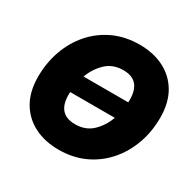

<svg xmlns="http://www.w3.org/2000/svg" viewBox="-162 -908 1100 1090"><g transform="rotate(30 388.0 -363.5)"><path d="M351.6 9.8Q261.7 9.8 192.4 -25.1Q123 -60.1 83.7 -127.2Q44.4 -194.3 44.4 -291.5Q44.4 -382.8 73.2 -463.6Q102.1 -544.4 156 -606Q210 -667.5 285.6 -702.4Q361.3 -737.3 455.1 -737.3Q544.4 -737.3 613.5 -702.6Q682.6 -668 722.2 -600.6Q761.7 -533.2 761.7 -435.5Q761.7 -344.2 732.7 -263.7Q703.6 -183.1 649.7 -121.6Q595.7 -60.1 520.3 -25.1Q444.8 9.8 351.6 9.8ZM359.9 -162.1Q429.7 -162.1 473.4 -204.6Q517.1 -247.1 538.6 -306.6H245.6Q245.1 -298.3 245.1 -290Q245.1 -162.1 359.9 -162.1ZM267.6 -420.9H560.5Q561 -429.2 561 -437.5Q561 -565.4 446.8 -565.4Q377.4 -565.4 333.3 -522.9Q289.1 -480.5 267.6 -420.9Z"/></g></svg>

Font: Inter Black
Style: Italic
Weight: 900
Italic angle: -9.39999°
Designer: Rasmus Andersson
Foundry: rsms
Version: Version 4.000;git-a52131595